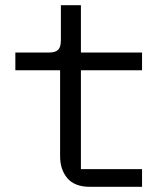

<svg xmlns="http://www.w3.org/2000/svg" viewBox="-20 -718 640 738"><path d="M325 0Q267 0 239 -33Q211 -66 211 -118V-448H39V-516H167Q193 -516 203.5 -526.5Q214 -537 214 -563V-698H291V-516H526V-448H291V-68H526V0Z"/></svg>

Font: Lilex
Style: Regular
Weight: 400
Monospace: yes
Designer: Mike Abbink, Paul van der Laan, Pieter van Rosmalen, Mikhael Khrustik
Foundry: Mikhael Khrustik
Version: Version 2.510